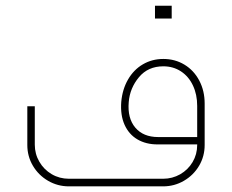

<svg xmlns="http://www.w3.org/2000/svg" viewBox="-20 -661 823 681"><path d="M559.4 -451.9Q519.3 -451.9 486.7 -432.8Q454.1 -413.7 434.1 -379Q414.1 -344.4 410.1 -299.9Q406.5 -252.7 421.8 -218.5Q437.1 -184.4 467.4 -166.6Q497.8 -148.8 538.7 -148.8H679.4V-146.6Q679.4 -113.8 663.2 -86.3Q647 -58.9 619.2 -42.9Q591.3 -27 558.5 -27H224.4Q191.1 -27 163.4 -43.2Q135.8 -59.4 119.6 -87.2Q103.4 -115.1 103.4 -147.9V-284.2H76.9V-146.6Q76.9 -106.6 96.7 -73.1Q116.5 -39.6 150.4 -19.8Q184.4 0 224.4 0H558.5Q598.5 0 632.4 -19.8Q666.4 -39.6 686.2 -73.1Q705.9 -106.6 705.9 -146.6V-293.6Q705.9 -339 686.8 -375.2Q667.7 -411.4 634.2 -431.7Q600.7 -451.9 559.4 -451.9ZM540.9 -174.9Q488.3 -174.9 460 -208.2Q431.7 -241.5 436.6 -299Q440.6 -348.5 472.8 -387.1Q504.9 -425.8 559.4 -425.8Q594.4 -425.8 621.9 -407.8Q649.3 -389.8 664.3 -357.9Q679.4 -326 679.4 -285.5V-174.9ZM589 -595.3Q589 -609.3 589 -618.3Q589 -627.2 589 -640.7Q575.1 -640.7 566.5 -640.7Q558 -640.7 548.6 -640.7Q541.4 -640.7 529.7 -640.7Q529.7 -627.2 529.7 -618.3Q529.7 -609.3 529.7 -595.3Q529.7 -595.3 540.7 -595.3Q551.7 -595.3 569.7 -595.3Q569.7 -595.3 589 -595.3Z"/></svg>

Font: Arad-VF Thin Dots1
Style: Regular
Weight: 100
Designer: Mohammad Darvishi
Version: Version 1.000;August 30, 2024;FontCreator 15.0.0.2992 64-bit